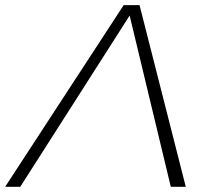

<svg xmlns="http://www.w3.org/2000/svg" viewBox="-72 -718 821 738"><path d="M5.9 0H-52.2L403.3 -698.2H464.4L642.1 0H584.5L426.3 -658.2Z"/></svg>

Font: Sansation Light
Style: Light Italic
Weight: 300
Designer: Bernd Montag
Version: Version 1.301